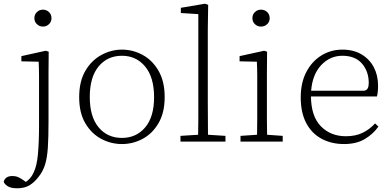

<svg xmlns="http://www.w3.org/2000/svg" viewBox="-83 -762 2104 1033"><path d="M9 251Q-26 251 -43 239Q-60 227 -63 216Q-55 185 -16 185Q1 185 14.5 191Q28 197 44 208L56 217Q69 208 79.5 196Q90 184 98 166Q115 132 121 68.5Q127 5 127 -87V-263Q127 -310 127 -351Q127 -392 125 -430L32 -432V-460L163 -489L179 -484L178 -367V-104Q178 -24 174.5 31Q171 86 159.5 123.5Q148 161 124 190Q102 219 75.5 235Q49 251 9 251ZM148 -619Q129 -619 115.5 -632Q102 -645 102 -664Q102 -684 115.5 -697Q129 -710 148 -710Q167 -710 180.5 -697Q194 -684 194 -664Q194 -645 180.5 -632Q167 -619 148 -619Z M573 13Q514 13 461.5 -15Q409 -43 376 -99Q343 -155 343 -239Q343 -324 376 -380.5Q409 -437 462 -466Q515 -495 573 -495Q632 -495 684.5 -466.5Q737 -438 770 -381Q803 -324 803 -240Q803 -156 770 -99.5Q737 -43 684.5 -15Q632 13 573 13ZM573 -20Q650 -20 698 -76.5Q746 -133 746 -239Q746 -346 698 -404Q650 -462 573 -462Q495 -462 447.5 -404.5Q400 -347 400 -240Q400 -134 447.5 -77Q495 -20 573 -20Z M888 0V-31L983 -37Q984 -78 984 -125.5Q984 -173 984 -213V-686L890 -692V-720L1020 -742L1037 -736L1035 -603V-213Q1035 -173 1035.5 -125.5Q1036 -78 1036 -37L1130 -31V0Z M1211 0V-31L1300 -37Q1301 -78 1301 -126Q1301 -174 1301 -213V-263Q1301 -310 1301 -351Q1301 -392 1299 -430L1206 -432V-460L1338 -489L1354 -484L1353 -367V-213Q1353 -174 1353 -125.5Q1353 -77 1354 -37L1438 -31V0ZM1321 -619Q1302 -619 1288.5 -632Q1275 -645 1275 -664Q1275 -684 1288.5 -697Q1302 -710 1321 -710Q1341 -710 1354.5 -697Q1368 -684 1368 -664Q1368 -645 1354.5 -632Q1341 -619 1321 -619Z M1759 -462Q1693 -462 1645.5 -412Q1598 -362 1591 -274H1876Q1890 -276 1895.5 -287Q1901 -298 1901 -315Q1901 -378 1864.5 -420Q1828 -462 1759 -462ZM1768 13Q1700 13 1647 -15.5Q1594 -44 1564.5 -100Q1535 -156 1535 -238Q1535 -317 1565 -374.5Q1595 -432 1646 -463.5Q1697 -495 1759 -495Q1819 -495 1862 -469.5Q1905 -444 1928 -400.5Q1951 -357 1951 -302Q1951 -264 1945 -243H1590Q1591 -136 1643.5 -82.5Q1696 -29 1778 -29Q1830 -29 1868 -47.5Q1906 -66 1935 -98L1953 -81Q1924 -40 1879 -13.5Q1834 13 1768 13Z"/></svg>

Font: Source Serif 4 SmText Light
Style: Regular
Weight: 300
Designer: Frank Grießhammer
Foundry: Adobe
Version: Version 4.005;hotconv 1.1.0;makeotfexe 2.6.0